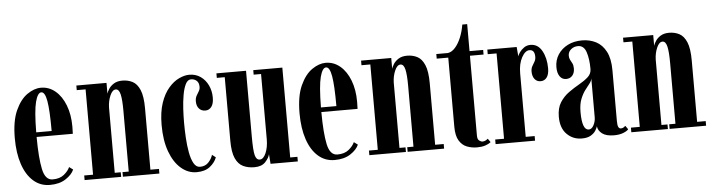

<svg xmlns="http://www.w3.org/2000/svg" viewBox="-44 -861 3928 1059"><g transform="rotate(-5 1920.0 -331.0)"><path d="M195.5 10Q143 10 104.5 -23.8Q66 -57.5 45.2 -119Q24.5 -180.5 24.5 -263.5Q24.5 -358.5 51 -416.8Q77.5 -475 116.2 -501.8Q155 -528.5 192 -528.5Q236.5 -528.5 271.5 -499.2Q306.5 -470 326.5 -418.2Q346.5 -366.5 346.5 -299.5Q346.5 -279.5 345.5 -260H145Q145.5 -143.5 158.8 -81.2Q172 -19 213 -19Q252.5 -19 276 -38.2Q299.5 -57.5 309 -79L330 -63.5Q318 -35.5 283.2 -12.8Q248.5 10 195.5 10ZM192 -503Q172 -503 159 -454Q146 -405 145 -285.5H230.5Q230.5 -400.5 221.5 -451.8Q212.5 -503 192 -503Z M388 0V-25.5H437V-498H388V-523.5H555V-464Q558 -475 567.8 -490.2Q577.5 -505.5 596 -517Q614.5 -528.5 643 -528.5Q674 -528.5 699.2 -515.5Q724.5 -502.5 739.5 -467.2Q754.5 -432 754.5 -365V-25.5H802V0H600V-25.5H634.5V-361Q634.5 -423.5 627.5 -453.2Q620.5 -483 602.5 -483Q584 -483 571 -453.2Q558 -423.5 557 -387.5V-25.5H590.5V0Z M1007.5 10.5Q960.5 10.5 921.8 -22.8Q883 -56 860.2 -117.8Q837.5 -179.5 837.5 -264.5Q837.5 -336.5 854.5 -386.8Q871.5 -437 898.8 -468.5Q926 -500 956.5 -514.2Q987 -528.5 1013 -528.5Q1049 -528.5 1075.8 -509.8Q1102.5 -491 1117.2 -460Q1132 -429 1132 -392Q1132 -358 1119 -341Q1106 -324 1085 -324Q1063.5 -324 1050.2 -338.8Q1037 -353.5 1037 -379Q1037 -397 1044 -409.5Q1051 -422 1057.8 -433Q1064.5 -444 1064.5 -457Q1064.5 -480 1051.8 -491.2Q1039 -502.5 1021 -502.5Q1002 -502.5 990.5 -479.2Q979 -456 972.8 -420Q966.5 -384 964.2 -343.5Q962 -303 962 -268Q962 -227.5 964.5 -183.8Q967 -140 974 -102.2Q981 -64.5 994.2 -41Q1007.5 -17.5 1029 -17.5Q1058.5 -17.5 1076.2 -37Q1094 -56.5 1100 -77.5L1120 -62Q1109.5 -33.5 1081.8 -11.5Q1054 10.5 1007.5 10.5Z M1327.5 11Q1292.5 11 1265.5 -1.8Q1238.5 -14.5 1223 -48.5Q1207.5 -82.5 1207.5 -146.5V-498H1163.5V-523H1327.5V-159.5Q1327.5 -82 1334.5 -55.2Q1341.5 -28.5 1360.5 -28.5Q1381 -28.5 1394.8 -60.8Q1408.5 -93 1408.5 -137V-498H1367.5V-523H1528.5V-25.5H1568.5V0H1417.5L1413.5 -53.5Q1409 -33.5 1388.5 -11.2Q1368 11 1327.5 11Z M1772 10Q1719.5 10 1681 -23.8Q1642.5 -57.5 1621.8 -119Q1601 -180.5 1601 -263.5Q1601 -358.5 1627.5 -416.8Q1654 -475 1692.8 -501.8Q1731.5 -528.5 1768.5 -528.5Q1813 -528.5 1848 -499.2Q1883 -470 1903 -418.2Q1923 -366.5 1923 -299.5Q1923 -279.5 1922 -260H1721.5Q1722 -143.5 1735.2 -81.2Q1748.5 -19 1789.5 -19Q1829 -19 1852.5 -38.2Q1876 -57.5 1885.5 -79L1906.5 -63.5Q1894.5 -35.5 1859.8 -12.8Q1825 10 1772 10ZM1768.5 -503Q1748.5 -503 1735.5 -454Q1722.5 -405 1721.5 -285.5H1807Q1807 -400.5 1798 -451.8Q1789 -503 1768.5 -503Z M1964.5 0V-25.5H2013.5V-498H1964.5V-523.5H2131.5V-464Q2134.5 -475 2144.2 -490.2Q2154 -505.5 2172.5 -517Q2191 -528.5 2219.5 -528.5Q2250.5 -528.5 2275.8 -515.5Q2301 -502.5 2316 -467.2Q2331 -432 2331 -365V-25.5H2378.5V0H2176.5V-25.5H2211V-361Q2211 -423.5 2204 -453.2Q2197 -483 2179 -483Q2160.5 -483 2147.5 -453.2Q2134.5 -423.5 2133.5 -387.5V-25.5H2167V0Z M2559.5 9Q2531 9 2504.8 -1Q2478.5 -11 2461.8 -38Q2445 -65 2445 -116V-498H2381V-523.5H2445Q2467 -526.5 2486 -548Q2505 -569.5 2518.5 -602.5Q2532 -635.5 2538 -673H2565V-523.5H2640.5V-498H2565V-55.5Q2565 -35.5 2574.8 -28Q2584.5 -20.5 2593.5 -20.5Q2602.5 -20.5 2610.8 -25Q2619 -29.5 2623 -33.5L2637 -13.5Q2624 -3 2605.2 3Q2586.5 9 2559.5 9Z M2663.5 0V-25.5H2712.5V-498H2663.5V-523.5H2826L2830.5 -471Q2832 -479 2841.5 -492.8Q2851 -506.5 2866.5 -517.5Q2882 -528.5 2902.5 -528.5Q2944 -528.5 2966.2 -488.2Q2988.5 -448 2988.5 -391.5Q2988.5 -358.5 2975.8 -341.2Q2963 -324 2941.5 -324Q2920.5 -324 2908.2 -339.8Q2896 -355.5 2896 -381.5Q2896 -398.5 2903 -410.8Q2910 -423 2916.8 -434.5Q2923.5 -446 2923.5 -461Q2923.5 -500 2894.5 -500Q2871 -500 2851.8 -465.2Q2832.5 -430.5 2832.5 -377V-25.5H2882V0Z M3140.5 10.5Q3091.5 10.5 3057.8 -23.2Q3024 -57 3024 -119.5Q3024 -168 3043.8 -199Q3063.5 -230 3093 -251Q3122.5 -272 3151.8 -288.5Q3181 -305 3201 -323Q3221 -341 3221 -367.5Q3221 -422 3208.5 -460.5Q3196 -499 3163 -499Q3140.5 -499 3124.2 -485.2Q3108 -471.5 3108 -450.5Q3108 -437 3113.5 -427.2Q3119 -417.5 3124.5 -406.5Q3130 -395.5 3130 -378Q3130 -353.5 3117.2 -338.8Q3104.5 -324 3082.5 -324Q3060.5 -324 3047.5 -342.5Q3034.5 -361 3034.5 -393.5Q3034.5 -432 3054.2 -462.8Q3074 -493.5 3108.5 -511Q3143 -528.5 3188 -528.5Q3230 -528.5 3264.8 -510.8Q3299.5 -493 3320.2 -453.5Q3341 -414 3341 -349V-69Q3341 -45 3345.8 -35.5Q3350.5 -26 3360 -26Q3368 -26 3374.8 -30.2Q3381.5 -34.5 3385 -38L3399 -18Q3392.5 -9 3371 -0.2Q3349.5 8.5 3318.5 8.5Q3275.5 8.5 3253.2 -8.5Q3231 -25.5 3228.5 -49.5Q3226.5 -40.5 3217.5 -26Q3208.5 -11.5 3190 -0.5Q3171.5 10.5 3140.5 10.5ZM3182.5 -35.5Q3199.5 -35.5 3210.2 -56.5Q3221 -77.5 3221 -99V-315.5Q3219.5 -301 3207.8 -286.8Q3196 -272.5 3181.8 -253.2Q3167.5 -234 3156.5 -205.8Q3145.5 -177.5 3145.5 -135Q3145.5 -35.5 3182.5 -35.5Z M3415 0V-25.5H3464V-498H3415V-523.5H3582V-464Q3585 -475 3594.8 -490.2Q3604.5 -505.5 3623 -517Q3641.5 -528.5 3670 -528.5Q3701 -528.5 3726.2 -515.5Q3751.5 -502.5 3766.5 -467.2Q3781.5 -432 3781.5 -365V-25.5H3829V0H3627V-25.5H3661.5V-361Q3661.5 -423.5 3654.5 -453.2Q3647.5 -483 3629.5 -483Q3611 -483 3598 -453.2Q3585 -423.5 3584 -387.5V-25.5H3617.5V0Z"/></g></svg>

Font: Imbue 50pt
Style: Bold
Weight: 700
Designer: Tyler Finck
Foundry: Etcetera Type Company
Version: Version 1.102; ttfautohint (v1.8.3)